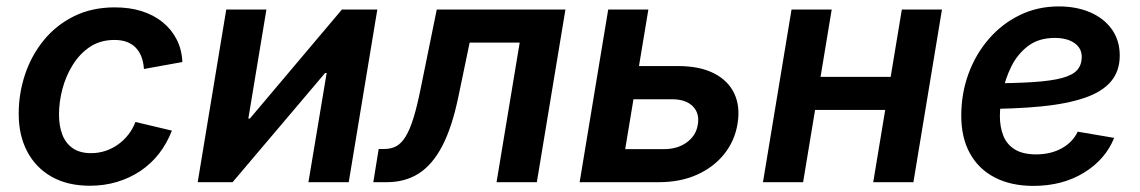

<svg xmlns="http://www.w3.org/2000/svg" viewBox="-20 -576 3605 607"><path d="M264.2 11.2Q193.8 11.2 143.6 -17.1Q93.3 -45.4 66.2 -96.7Q39.1 -147.9 39.1 -216.3Q39.1 -280.3 59.1 -340.3Q79.1 -400.4 117.9 -448.2Q156.7 -496.1 213.4 -524.4Q270 -552.7 343.3 -552.7Q389.6 -552.7 427.7 -540.8Q465.8 -528.8 493.9 -506.1Q522 -483.4 538.3 -451.7Q554.7 -419.9 556.6 -379.9L435.1 -357.9Q433.6 -379.4 427.2 -396.2Q420.9 -413.1 409.4 -425Q397.9 -437 381.1 -443.4Q364.3 -449.7 341.8 -449.7Q297.4 -449.7 264.6 -428Q231.9 -406.2 210 -370.8Q188 -335.4 177.2 -294.2Q166.5 -252.9 166.5 -213.9Q166.5 -178.2 177 -150.6Q187.5 -123 210 -107.4Q232.4 -91.8 268.1 -91.8Q292 -91.8 313.7 -99.1Q335.4 -106.4 353.5 -119.4Q371.6 -132.3 385.7 -150.4Q399.9 -168.5 408.2 -190.4L523.4 -163.1Q507.8 -122.6 482.7 -90.3Q457.5 -58.1 424.1 -35.6Q390.6 -13.2 350.3 -1Q310.1 11.2 264.2 11.2Z M1082.5 0H955.1L1012.7 -345.2H1007.8L715.3 0H605L695.3 -545.9H822.3L765.1 -201.2H770L1061 -545.9H1172.9Z M1160.2 0 1177.2 -105H1195.3Q1216.8 -105 1233.2 -114Q1249.5 -123 1262.7 -144.8Q1275.9 -166.5 1287.4 -203.6Q1298.8 -240.7 1310.1 -296.9L1360.8 -545.9H1767.6L1677.2 0H1549.8L1623 -441.4H1464.8L1429.2 -270.5Q1409.2 -173.8 1378.2 -114.5Q1347.2 -55.2 1304 -27.6Q1260.7 0 1202.1 0Z M1961.4 -367.2H2122.6Q2192.4 -367.2 2237.5 -344Q2282.7 -320.8 2301.8 -279.5Q2320.8 -238.3 2311.5 -183.6Q2302.7 -130.4 2269.5 -88.9Q2236.3 -47.4 2183.6 -23.7Q2130.9 0 2061.5 0H1812.5L1902.8 -545.9H2029.8L1956.5 -104.5H2078.6Q2122.1 -104.5 2151.4 -126Q2180.7 -147.5 2186 -181.6Q2192.4 -217.8 2170.2 -240Q2147.9 -262.2 2105 -262.2H1943.8Z M2829.6 -333 2812.5 -228.5H2522.5L2539.6 -333ZM2609.4 -545.9 2519 0H2392.1L2482.4 -545.9ZM2958 -545.9 2867.7 0H2740.7L2831.1 -545.9Z M3247.1 11.7Q3176.3 11.7 3125 -14.9Q3073.7 -41.5 3046.4 -91.1Q3019 -140.6 3019 -210Q3019 -280.3 3041.7 -342.5Q3064.5 -404.8 3106.2 -452.9Q3147.9 -501 3204.1 -528.3Q3260.3 -555.7 3327.1 -555.7Q3383.3 -555.7 3426.8 -536.9Q3470.2 -518.1 3495.1 -483.2Q3520 -448.2 3520 -400.4Q3520 -351.1 3492.2 -318.4Q3464.4 -285.6 3408.9 -266.6Q3353.5 -247.6 3271 -239.5Q3188.5 -231.4 3078.6 -231.4L3092.8 -312.5Q3185.1 -312.5 3244.9 -316.4Q3304.7 -320.3 3338.4 -329.6Q3372.1 -338.9 3386 -355.2Q3399.9 -371.6 3399.9 -396Q3399.9 -423.8 3376.7 -439.9Q3353.5 -456.1 3314.5 -456.1Q3264.2 -456.1 3230.7 -430.9Q3197.3 -405.8 3177.7 -366.7Q3158.2 -327.6 3149.7 -285.2Q3141.1 -242.7 3141.1 -208.5Q3141.1 -174.8 3151.9 -147.2Q3162.6 -119.6 3188 -103.8Q3213.4 -87.9 3255.9 -87.9Q3301.3 -87.9 3336.2 -106.9Q3371.1 -126 3387.2 -159.7L3502.4 -140.1Q3474.6 -71.3 3406.5 -29.8Q3338.4 11.7 3247.1 11.7Z"/></svg>

Font: Inter SemiBold
Style: Italic
Weight: 600
Italic angle: -9.3988°
Designer: Rasmus Andersson
Foundry: rsms
Version: Version 4.001;git-66647c0bb